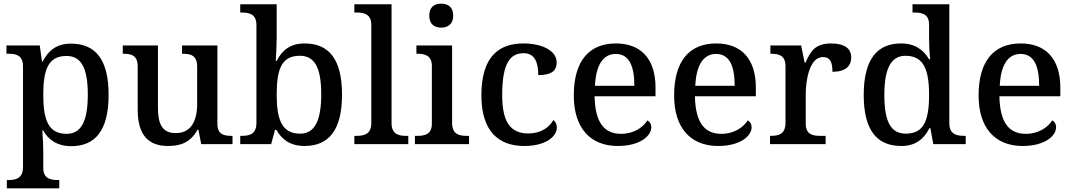

<svg xmlns="http://www.w3.org/2000/svg" viewBox="-20 -783 5828 1043"><path d="M17 240H302V195H294C254 195 215 187 215 129V40C215 14 213 -39 210 -75H214C243 -24 290 11 367 11C498 11 570 -75 570 -268C570 -461 498 -546 365 -546C288 -546 242 -508 212 -449H208L196 -536H15V-491H27C69 -491 105 -482 105 -422V125C105 186 66 195 26 195H17ZM342 -56C244 -56 215 -129 215 -268C215 -409 244 -479 342 -479C424 -479 457 -408 457 -269C457 -130 424 -56 342 -56Z M892 10C956 10 1012 -5 1053 -78H1058L1073 0H1243V-45H1239C1196 -45 1161 -52 1161 -111V-536H969V-491H972C1015 -491 1051 -483 1051 -421V-219C1051 -123 1016 -60 935 -60C860 -60 838 -111 838 -198V-536H647V-491H650C695 -491 728 -481 728 -422V-187C728 -50 786 10 892 10Z M1634 10C1766 10 1838 -76 1838 -269C1838 -462 1766 -547 1635 -547C1557 -547 1512 -510 1483 -452H1478C1480 -476 1483 -546 1483 -580V-760H1285V-715H1292C1335 -715 1373 -706 1373 -647V-116C1373 -54 1336 -45 1292 -45H1285V0H1453L1474 -78H1481C1510 -26 1557 10 1634 10ZM1610 -57C1512 -57 1483 -132 1483 -269C1483 -412 1512 -480 1609 -480C1692 -480 1725 -411 1725 -270C1725 -132 1692 -57 1610 -57Z M1905 0H2198V-45H2186C2145 -45 2107 -54 2107 -115V-760H1905V-715H1918C1957 -715 1997 -706 1997 -649V-115C1997 -54 1958 -45 1918 -45H1905Z M2377 -633C2412 -633 2442 -651 2442 -698C2442 -746 2412 -763 2377 -763C2340 -763 2312 -746 2312 -698C2312 -651 2340 -633 2377 -633ZM2234 0H2528V-45H2515C2474 -45 2436 -54 2436 -115V-536H2242V-491H2247C2287 -491 2326 -482 2326 -425V-111C2326 -53 2287 -45 2247 -45H2234Z M2828 10C2947 10 3005 -43 3005 -90C3005 -108 2998 -122 2986 -131C2963 -88 2914 -58 2850 -58C2749 -58 2708 -126 2708 -266C2708 -443 2753 -494 2825 -494C2887 -494 2904 -440 2904 -375C2976 -375 3004 -399 3004 -444C3004 -510 2920 -547 2824 -547C2694 -547 2595 -480 2595 -265C2595 -67 2691 10 2828 10Z M3336 10C3460 10 3518 -47 3518 -91C3518 -110 3508 -124 3497 -129C3473 -91 3423 -56 3354 -56C3262 -56 3213 -117 3210 -260H3541V-307C3541 -466 3459 -547 3326 -547C3180 -547 3097 -452 3097 -264C3097 -91 3184 10 3336 10ZM3426 -317H3212C3217 -429 3256 -490 3325 -490C3399 -490 3426 -422 3426 -317Z M3881 10C4005 10 4063 -47 4063 -91C4063 -110 4053 -124 4042 -129C4018 -91 3968 -56 3899 -56C3807 -56 3758 -117 3755 -260H4086V-307C4086 -466 4004 -547 3871 -547C3725 -547 3642 -452 3642 -264C3642 -91 3729 10 3881 10ZM3971 -317H3757C3762 -429 3801 -490 3870 -490C3944 -490 3971 -422 3971 -317Z M4163 0H4465V-45H4436C4393 -45 4357 -53 4357 -112V-273C4357 -342 4376 -473 4450 -473C4489 -473 4502 -448 4502 -393C4573 -393 4604 -424 4604 -471C4604 -519 4569 -547 4494 -547C4408 -547 4382 -503 4356 -443H4351L4332 -536H4165V-491H4168C4212 -491 4247 -482 4247 -423V-117C4247 -54 4211 -45 4166 -45H4163Z M4876 10C4954 10 4999 -28 5029 -87H5034L5050 0H5226V-45H5219C5175 -45 5137 -54 5137 -114V-760H4937V-715H4945C4989 -715 5027 -707 5027 -649V-574C5027 -542 5029 -495 5033 -461H5027C4998 -511 4951 -547 4875 -547C4744 -547 4672 -460 4672 -267C4672 -75 4744 10 4876 10ZM4900 -57C4817 -57 4784 -126 4784 -267C4784 -405 4817 -480 4899 -480C4997 -480 5027 -405 5027 -268C5027 -125 4997 -57 4900 -57Z M5535 10C5659 10 5717 -47 5717 -91C5717 -110 5707 -124 5696 -129C5672 -91 5622 -56 5553 -56C5461 -56 5412 -117 5409 -260H5740V-307C5740 -466 5658 -547 5525 -547C5379 -547 5296 -452 5296 -264C5296 -91 5383 10 5535 10ZM5625 -317H5411C5416 -429 5455 -490 5524 -490C5598 -490 5625 -422 5625 -317Z"/></svg>

Font: Noto Serif Vithkuqi Medium
Style: Regular
Weight: 500
Version: Version 1.005